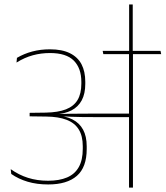

<svg xmlns="http://www.w3.org/2000/svg" viewBox="-20 -858 757 878"><path d="M717 -610.5 714 -625.5H449.5L452.5 -610.5ZM570 0H588V-616H570ZM29 -84.5 31.5 -62.5Q64.5 -39.5 106.5 -27Q148.5 -14.5 200.5 -14.5Q286.5 -14.5 331.5 -53.8Q376.5 -93 376.5 -176.5V-189Q376.5 -234.5 360 -265Q343.5 -295.5 311.5 -311.8Q279.5 -328 232 -331V-335Q276 -337.5 306.8 -353.2Q337.5 -369 353.8 -399.2Q370 -429.5 370 -475V-484Q370 -531 352.8 -564Q335.5 -597 299.5 -614.8Q263.5 -632.5 208.5 -632.5Q165 -632.5 127.5 -622.5Q90 -612.5 57.5 -593.5L55.5 -572Q92.5 -595 130 -605.2Q167.5 -615.5 208.5 -615.5Q283 -615.5 317.5 -580.8Q352 -546 352 -483.5V-475.5Q352 -430 334.8 -401Q317.5 -372 281.5 -358Q245.5 -344 189 -343L115.5 -342V-326L191.5 -325Q247 -324.5 284.2 -310.2Q321.5 -296 340 -266.2Q358.5 -236.5 358.5 -189.5V-177.5Q358.5 -126 340.2 -93.8Q322 -61.5 286.5 -46.5Q251 -31.5 200 -31.5Q150 -31.5 108 -44.8Q66 -58 29 -84.5ZM228 -337V-328L259 -325V-326.5Q283.5 -325 306.8 -324Q330 -323 354.5 -322.8Q379 -322.5 406 -322.5H579.5V-338.5H406Q378.5 -338.5 352.5 -338.2Q326.5 -338 300.8 -337.8Q275 -337.5 247.5 -336.5V-338ZM570.5 -837.5V-620H587V-837.5Z"/></svg>

Font: Anek Devanagari Thin
Style: Regular
Weight: 250
Designer: Kailash Malviya (Devanagari) & Yesha Goshar (Latin)
Foundry: Ek Type
Version: Version 1.003